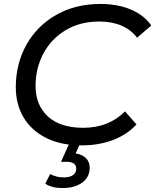

<svg xmlns="http://www.w3.org/2000/svg" viewBox="-20 -728 786 972"><path d="M60 -287Q60 -404 113 -500Q166 -596 263.5 -652Q361 -708 489 -708Q576 -708 643 -679.5Q710 -651 746 -599L674 -537Q611 -619 482 -619Q385 -619 312 -575Q239 -531 199.5 -456.5Q160 -382 160 -293Q160 -196 222.5 -138.5Q285 -81 401 -81Q530 -81 613 -164L671 -98Q623 -46 551.5 -19Q480 8 394 8Q290 8 215 -29Q140 -66 100 -132.5Q60 -199 60 -287ZM209 202 234 153Q264 170 303 170Q334 170 350 158Q366 146 366 126Q366 91 315 91H289L333 -7H388L363 49Q397 54 415.5 73Q434 92 434 121Q434 169 396 196.5Q358 224 296 224Q243 224 209 202Z"/></svg>

Font: Montserrat Alternates Medium
Style: Italic
Weight: 500
Italic angle: -11.3°
Designer: Julieta Ulanovsky
Foundry: Julieta Ulanovsky
Version: Version 7.200